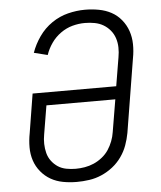

<svg xmlns="http://www.w3.org/2000/svg" viewBox="-53 -789 707 844"><g transform="rotate(-5 300.0 -367.5)"><path d="M252 8Q221 8 191.5 2.5Q162 -3 137.5 -17Q113 -31 94.5 -53.5Q76 -76 67 -103.5Q58 -131 58 -161.5Q58 -192 64 -223L92 -396H461L482 -522Q486 -544 485.5 -565.5Q485 -587 478.5 -606.5Q472 -626 459 -641.5Q446 -657 429 -667Q412 -677 391 -681Q370 -685 348 -685Q320 -685 292.5 -677.5Q265 -670 240.5 -652.5Q216 -635 199 -610.5Q182 -586 173 -559L113 -574Q126 -611 149.5 -644.5Q173 -678 206.5 -701Q240 -724 278 -733.5Q316 -743 353 -743Q384 -743 414 -737.5Q444 -732 469 -718.5Q494 -705 512.5 -682.5Q531 -660 540.5 -632.5Q550 -605 550.5 -574Q551 -543 545 -512L492 -187Q487 -160 477.5 -133.5Q468 -107 451 -83Q434 -59 411 -41Q388 -23 361.5 -11.5Q335 0 307 4Q279 8 252 8ZM252 -50Q272 -50 292.5 -53.5Q313 -57 332.5 -65.5Q352 -74 369.5 -88Q387 -102 398.5 -119.5Q410 -137 417.5 -156.5Q425 -176 428 -196L452 -339H148L127 -213Q123 -192 123.5 -171Q124 -150 129 -130.5Q134 -111 146 -95Q158 -79 174 -68.5Q190 -58 210.5 -54Q231 -50 252 -50Z"/></g></svg>

Font: Iosevka Light Extended
Style: Italic
Weight: 300
Width: 7
Italic angle: -9°
Monospace: yes
Designer: Belleve Invis
Foundry: Belleve Invis
Version: Version 32.5.0; ttfautohint (v1.8.4)